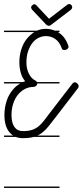

<svg xmlns="http://www.w3.org/2000/svg" viewBox="-20 -693 410 952"><path d="M275 -279H165Q164 -271 159 -267Q153 -262 146 -262Q122 -262 102 -251Q82 -240 67.5 -221.5Q53 -203 45 -177.5Q37 -152 37 -122Q37 -84 51.5 -63.5Q66 -43 93 -43H94Q121 -43 139 -49Q157 -55 171 -66.5Q185 -78 197 -93.5Q209 -109 224 -129L338 -277Q344 -285 351 -285Q357 -285 363.5 -279Q370 -273 370 -266Q370 -259 366 -255L253 -108Q235 -85 220.5 -66.5Q206 -48 189 -35Q179 -27 166 -21H275V-14H147Q125 -8 94 -8H93Q74 -8 58 -14H0V-21H45Q35 -27 27 -37Q2 -67 2 -122Q2 -150 8.5 -177Q15 -204 28 -226Q41 -248 60 -265Q70 -273 80 -279H0V-286H93Q99 -288 105 -290Q90 -307 83 -332Q76 -357 76 -384Q76 -419 86 -449.5Q96 -480 114 -502Q130 -521 150 -534H0V-541H163Q184 -550 207 -550Q231 -550 252 -541H275V-534H267L273 -530Q303 -510 318 -469Q320 -464 320 -461Q320 -455 314 -450Q308 -445 299 -445Q293 -445 290 -447.5Q287 -450 285 -457Q274 -486 253.5 -500Q233 -514 208 -514Q190 -514 172.5 -506Q155 -498 141.5 -481Q128 -464 119.5 -439.5Q111 -415 111 -384Q111 -352 123 -328Q135 -304 153 -295Q161 -291 164 -286H275ZM314 -670Q320 -673 324 -673Q329 -673 333.5 -668.5Q338 -664 338 -657Q338 -651 332 -645L231 -568Q226 -565 222 -565Q217 -565 210 -570L139 -645Q134 -652 134 -657Q134 -661 139.5 -666.5Q145 -672 151 -672Q156 -672 161 -666L223 -600ZM275 239H0V232H275Z"/></svg>

Font: Gruenewald VA 1. Klasse
Style: Regular
Weight: 400
Designer: Peter Wiegel
Foundry: Peter Wiegel, nach dem Schriftentwurf von Dr. H. Gr¸newald
Version: Version 0.007